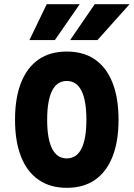

<svg xmlns="http://www.w3.org/2000/svg" viewBox="-20 -881 641 920"><path d="M300 19Q221 19 165.5 -19Q110 -57 81 -130Q52 -203 52 -307Q52 -412 81 -485Q110 -558 165 -596Q220 -634 300 -634Q380 -634 435 -596Q490 -558 519 -485Q548 -412 548 -307Q548 -203 519 -130Q490 -57 435 -19Q380 19 300 19ZM300 -122Q347 -122 370.5 -169Q394 -216 394 -307Q394 -399 370.5 -446Q347 -493 300 -493Q253 -493 229.5 -446Q206 -399 206 -307Q206 -216 229.5 -169Q253 -122 300 -122ZM121 -689 204 -861H362L243 -689ZM316 -689 434 -861H601L447 -689Z"/></svg>

Font: Martian Mono Condensed
Style: Bold
Weight: 700
Width: 3
Designer: Roman Shamin
Foundry: Evil Martians
Version: Version 1.000